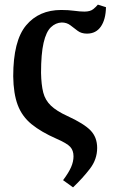

<svg xmlns="http://www.w3.org/2000/svg" viewBox="-20 -590 504 828"><path d="M37 -261Q37 -414 92.5 -480.5Q148 -547 244 -547Q275 -547 300 -543.5Q325 -540 344 -540Q369 -540 382 -550.5Q395 -561 402 -570L437 -559Q436 -506 415 -475.5Q394 -445 355 -445Q331 -445 315 -457Q299 -469 283.5 -481Q268 -493 246 -493Q220 -492 199.5 -472.5Q179 -453 168 -405.5Q157 -358 157 -276Q158 -224 166.5 -191Q175 -158 199.5 -134.5Q224 -111 270 -90Q342 -57 370.5 -27.5Q399 2 399 48Q399 97 368 137.5Q337 178 295 218L252 187Q276 155 286.5 131Q297 107 297 84Q297 59 283 43.5Q269 28 223 8Q157 -21 116 -54.5Q75 -88 56.5 -137Q38 -186 37 -261Z"/></svg>

Font: Noto Serif Condensed SemiBold
Style: Regular
Weight: 600
Width: 3
Designer: Monotype Design Team
Foundry: Monotype Imaging Inc.
Version: Version 2.013